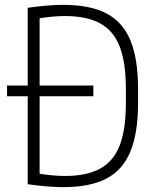

<svg xmlns="http://www.w3.org/2000/svg" viewBox="-20 -760 640 790"><path d="M9 -364V-408H364V-364ZM241 10Q179 10 94 -2V-728Q179 -740 241 -740Q350 -740 417.5 -705Q485 -670 516.5 -594Q548 -518 548 -395V-335Q548 -213 516.5 -136.5Q485 -60 417.5 -25Q350 10 241 10ZM125 -48Q160 -42 189.5 -39Q219 -36 248 -36Q337 -36 392.5 -66.5Q448 -97 473 -163Q498 -229 498 -337V-393Q498 -501 473 -567Q448 -633 392.5 -663.5Q337 -694 248 -694Q219 -694 189.5 -691Q160 -688 125 -682L143 -702V-28Z"/></svg>

Font: M PLUS Code Latin Expanded Light
Style: Regular
Weight: 300
Width: 7
Designer: Coji Morishita
Foundry: UNDERFOREST DESIGN
Version: Version 1.002; ttfautohint (v1.8.3)